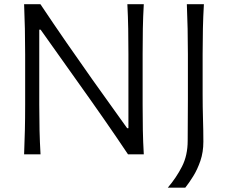

<svg xmlns="http://www.w3.org/2000/svg" viewBox="-20 -733 1084 912"><path d="M94.5 0Q97 -60 98.2 -115.2Q99.5 -170.5 99.5 -236.5V-475Q99.5 -541 98.2 -597Q97 -653 94.5 -713H172Q235.5 -618 296.5 -529.8Q357.5 -441.5 418.5 -355.5L584 -124H590V-475Q590 -541 589 -597Q588 -653 585 -713H663Q659.5 -653 658.5 -597Q657.5 -541 657.5 -475V-236.5Q657.5 -170.5 658.5 -115.2Q659.5 -60 663 0H588Q534.5 -80 474 -167Q413.5 -254 338.5 -359L173 -592H166.5V-236.5Q166.5 -170.5 167.8 -115.2Q169 -60 172.5 0ZM777 158.5Q817.5 111 844.5 58Q871.5 5 871.5 -64.5L872.5 -261V-475Q872.5 -541 871.2 -597Q870 -653 867.5 -713H948.5Q945 -653 943.8 -597Q942.5 -541 942.5 -475V-286.5Q942.5 -225.5 944.2 -169Q946 -112.5 946 -60Q946 -10.5 932 30.5Q918 71.5 898 103.8Q878 136 860 158.5Z"/></svg>

Font: Commissioner Flair Light
Style: Regular
Weight: 300
Designer: Kostas Bartsokas
Foundry: Kostas Bartsokas
Version: Version 1.000; ttfautohint (v1.8.3)